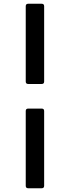

<svg xmlns="http://www.w3.org/2000/svg" viewBox="-20 -892 372 1022"><path d="M130 -445Q117 -445 117 -458V-859Q117 -872 130 -872H202Q215 -872 215 -859V-458Q215 -445 202 -445ZM130 110Q117 110 117 97V-301Q117 -314 130 -314H202Q215 -314 215 -301V97Q215 110 202 110Z"/></svg>

Font: Open Sauce Two Medium
Style: Regular
Weight: 500
Designer: Alfredo Marco Pradil
Foundry: Creative Sauce Fz LLC
Version: Version 1.477